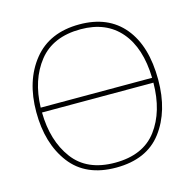

<svg xmlns="http://www.w3.org/2000/svg" viewBox="-107 -835 968 954"><g transform="rotate(-15 377.0 -357.5)"><path d="M690 -358Q690 -532 610 -628.5Q530 -725 382 -725Q228 -725 145.5 -622.5Q63 -520 63 -359Q63 -197 141.5 -93.5Q220 10 376 10Q534 10 612 -93.5Q690 -197 690 -358ZM382 -700Q513 -700 586 -615Q659 -530 663 -375H90Q94 -517 166.5 -608.5Q239 -700 382 -700ZM377 -15Q233 -15 162.5 -109.5Q92 -204 90 -350H663Q662 -202 592 -108.5Q522 -15 377 -15Z"/></g></svg>

Font: Noto Sans UI Thin
Style: Regular
Weight: 250
Designer: Monotype Design Team
Foundry: Monotype Imaging Inc.
Version: Version 1.901